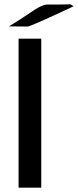

<svg xmlns="http://www.w3.org/2000/svg" viewBox="-20 -869 361 889"><path d="M21 -747Q55 -767 89 -789.5Q123 -812 138.5 -822.5Q154 -833 170.5 -840.5Q187 -848 200 -848H258Q266 -848 282 -848.5Q298 -849 306 -849L321 -840Q121 -746 107 -746Q92 -746 64 -746.5Q36 -747 21 -747ZM66 0V-690H171V0Z"/></svg>

Font: Coval
Style: Medium
Weight: 500
Foundry: Context Ltd
Version: Version 001.000